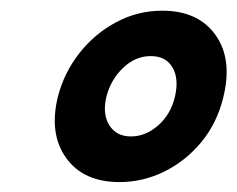

<svg xmlns="http://www.w3.org/2000/svg" viewBox="-20 -740 454 368"><path d="M291 -719.5Q360 -719.5 393.2 -672.8Q426.5 -626 407.5 -551.5Q395.5 -503.5 365.8 -467.5Q336 -431.5 295 -411.2Q254 -391 209 -391Q140 -391 106.8 -437.2Q73.5 -483.5 91 -555Q103 -601 132.2 -638.2Q161.5 -675.5 202.8 -697.5Q244 -719.5 291 -719.5ZM269 -632.5Q239.5 -632.5 216 -610Q192.5 -587.5 184 -555Q176 -521.5 189.5 -500Q203 -478.5 231 -478.5Q259 -478.5 283 -499.5Q307 -520.5 315 -553.5Q323.5 -588.5 310.8 -610.5Q298 -632.5 269 -632.5Z"/></svg>

Font: Fraunces 144pt SuperSoft Black
Style: Italic
Weight: 900
Italic angle: -16°
Version: Version 1.000;[b76b70a41]